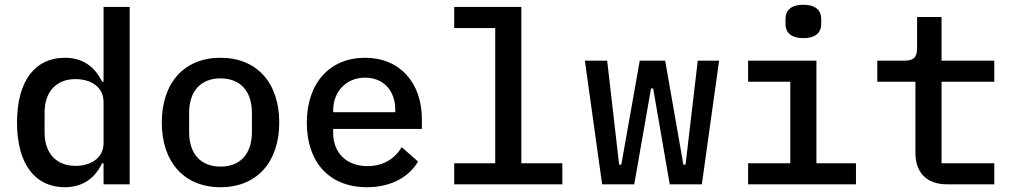

<svg xmlns="http://www.w3.org/2000/svg" viewBox="-20 -769 4240 801"><path d="M412 0H521V-740H412V-428H406C376 -490 326 -528 250 -528C129 -528 51 -435 51 -258C51 -81 129 12 250 12C326 12 376 -26 406 -88H412ZM295 -77C213 -77 166 -132 166 -216V-300C166 -384 213 -439 295 -439C358 -439 412 -407 412 -344V-172C412 -109 358 -77 295 -77Z M900 12C1052 12 1145 -93 1145 -258C1145 -423 1052 -528 900 -528C748 -528 655 -423 655 -258C655 -93 748 12 900 12ZM900 -74C821 -74 769 -123 769 -219V-297C769 -393 821 -442 900 -442C979 -442 1031 -393 1031 -297V-219C1031 -123 979 -74 900 -74Z M1511 12C1617 12 1689 -35 1724 -95L1656 -155C1627 -107 1579 -76 1513 -76C1424 -76 1370 -133 1370 -214V-231H1740V-272C1740 -424 1648 -528 1503 -528C1356 -528 1260 -423 1260 -257C1260 -93 1353 12 1511 12ZM1503 -445C1579 -445 1629 -392 1629 -311V-301H1370V-308C1370 -388 1425 -445 1503 -445Z M1875 0H2326V-88H2155V-740H1875V-652H2046V-88H1875Z M2492 0H2626L2696 -400H2705L2774 0H2908L2980 -516H2891L2840 -82H2831L2755 -516H2649L2572 -82H2563L2513 -516H2420Z M3332 -610C3386 -610 3406 -636 3406 -669V-690C3406 -723 3386 -749 3331 -749C3277 -749 3257 -723 3257 -690V-669C3257 -636 3277 -610 3332 -610ZM3101 0H3551V-88H3386V-516H3101V-428H3277V-88H3101Z M4128 0V-88H3908V-428H4128V-516H3908V-698H3806V-569C3806 -529 3791 -516 3753 -516H3640V-428H3799V-131C3799 -54 3841 0 3931 0Z"/></svg>

Font: IBM Plex Mono Medm
Style: Regular
Weight: 500
Monospace: yes
Designer: Mike Abbink, Paul van der Laan, Pieter van Rosmalen
Foundry: Bold Monday
Version: Version 2.004